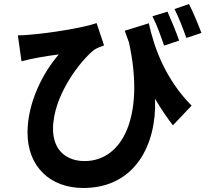

<svg xmlns="http://www.w3.org/2000/svg" viewBox="-20 -862 1040 956"><path d="M983 -698C968 -738 942 -801 921 -842L849 -817C870 -776 892 -718 908 -673ZM872 -660C858 -701 832 -763 814 -804L739 -781C761 -738 781 -682 797 -635ZM601 -709C608 -689 615 -670 622 -651C702 -289 593 -60 401 -60C315 -60 244 -110 244 -220C244 -386 381 -561 449 -614C463 -623 484 -631 498 -636L461 -747C396 -724 230 -697 126 -689C107 -687 87 -686 69 -686L87 -557C148 -573 211 -583 273 -591C194 -501 117 -351 117 -202C117 -32 230 74 395 74C653 74 761 -143 752 -370C781 -321 810 -278 841 -238L934 -336C804 -468 748 -622 721 -746Z"/></svg>

Font: Noto Sans KR Bold
Style: Regular
Weight: 700
Designer: Ryoko NISHIZUKA  (kana & ideographs); Paul D. Hunt (Latin, Greek & Cyrillic); Wenlong ZHANG  (bopomofo); Sandoll Communi
Foundry: Adobe Systems Incorporated
Version: Version 1.004;PS 1.004;hotconv 1.0.82;makeotf.lib2.5.63406